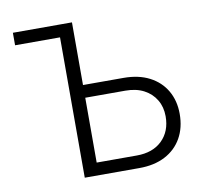

<svg xmlns="http://www.w3.org/2000/svg" viewBox="-80 -814 947 900"><g transform="rotate(-10 393.0 -364.0)"><path d="M38.1 -668V-727.5H263.2V-668ZM300.3 -429.2H511.7Q583.5 -429.2 635 -402.6Q686.5 -376 714.4 -328.1Q742.2 -280.3 742.2 -217.3Q742.2 -151.9 714.4 -102.8Q686.5 -53.7 635 -26.9Q583.5 0 511.7 0H252V-727.5H319.3V-60.1H510.3Q586.9 -60.1 631.1 -103.3Q675.3 -146.5 675.3 -217.8Q675.3 -262.2 655 -296.1Q634.8 -330.1 598.1 -349.4Q561.5 -368.7 510.3 -368.7H300.3Z"/></g></svg>

Font: Inter 24pt Light
Style: Regular
Weight: 300
Designer: Rasmus Andersson
Foundry: rsms
Version: Version 4.001;git-66647c0bb